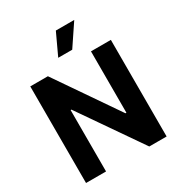

<svg xmlns="http://www.w3.org/2000/svg" viewBox="-213 -1075 1135 1217"><g transform="rotate(-30 354.5 -466.5)"><path d="M649.4 0H522.5L211.9 -449.2H206.1V0H59.6V-707H188.5L497.1 -257.8H503.9V-707H649.4ZM377 -932.6H511.7L406.2 -775.4H303.7Z"/></g></svg>

Font: Pretendard JP
Style: Bold
Weight: 700
Designer: Base glyphs from Inter by Rasmus Andersson; Hangeul glyphs from Noto Sans CJK(Source Han Sans) by Jang Soo-young and Kan
Foundry: Kil Hyung-jin
Version: Version 1.309